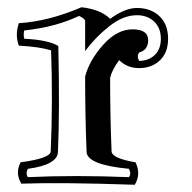

<svg xmlns="http://www.w3.org/2000/svg" viewBox="-20 -486 531 530"><path d="M215 -275Q227 -320 265 -362.5Q303 -405 346 -405Q389 -405 389 -375Q389 -348 364 -341Q357 -331 364 -318Q390 -318 407 -334Q424 -350 424 -379Q424 -409 405.5 -426.5Q387 -444 358 -444Q320 -444 281.5 -413.5Q243 -383 215 -345V-429Q211 -437 198 -442Q133 -411 47 -402Q44 -390 47 -379Q113 -376 141 -359Q145 -177 140 -67Q139 -31 57 -20Q50 -7 57 3Q185 -3 336 3Q343 -7 336 -20Q220 -31 219 -67Q215 -166 215 -275ZM288 -68Q289 -49 354 -38Q370 -6 352 24Q145 17 39 21Q21 -8 37 -38Q119 -49 120 -68Q126 -207 121 -347Q89 -357 32 -360Q21 -389 32 -422Q114 -427 205 -466Q258 -460 284 -434Q325 -464 358 -464Q396 -464 420 -441.5Q444 -419 444 -379Q444 -341 421.5 -319.5Q399 -298 364 -298Q331 -298 309 -320Q289 -293 284 -271Q284 -165 288 -68Z"/></svg>

Font: Jacques Francois Shadow
Style: Regular
Weight: 400
Designer: Alexei Vanyashin, Nikita Kanarev (i@xarsok.ru)
Foundry: Cyreal (www.cyreal.org)
Version: Version 1.003